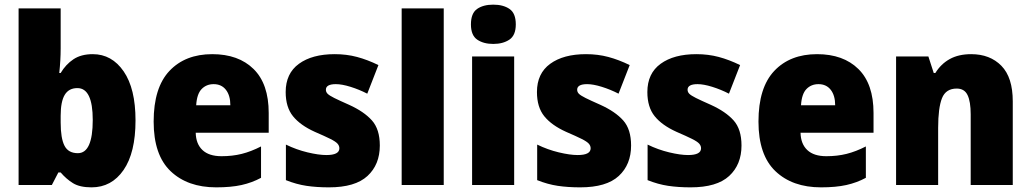

<svg xmlns="http://www.w3.org/2000/svg" viewBox="-20 -796 4436 826"><path d="M241 -588Q241 -563 239.5 -536.5Q238 -510 235 -482H241Q263 -519 296 -541Q329 -563 379 -563Q461 -563 512 -489Q563 -415 563 -278Q563 -139 511.5 -64.5Q460 10 374 10Q323 10 294 -8Q265 -26 241 -54H231L203 0H60V-760H241ZM313 -417Q276 -417 258.5 -388Q241 -359 241 -298V-269Q241 -201 257.5 -169Q274 -137 315 -137Q379 -137 379 -280Q379 -417 313 -417Z M893 -563Q1006 -563 1071 -499Q1136 -435 1136 -310V-225H822Q823 -177 851 -150.5Q879 -124 933 -124Q980 -124 1020 -134Q1060 -144 1103 -166V-31Q1064 -10 1019 0Q974 10 910 10Q787 10 714 -59.5Q641 -129 641 -273Q641 -419 709 -491Q777 -563 893 -563ZM899 -434Q868 -434 847.5 -413Q827 -392 824 -343H971Q971 -385 952 -409.5Q933 -434 899 -434Z M1614 -170Q1614 -88 1561 -39Q1508 10 1395 10Q1342 10 1298.5 3.5Q1255 -3 1210 -21V-174Q1255 -152 1303 -140.5Q1351 -129 1384 -129Q1440 -129 1440 -158Q1440 -169 1432 -178Q1424 -187 1401 -198.5Q1378 -210 1334 -229Q1272 -257 1240.5 -296Q1209 -335 1209 -400Q1209 -480 1266 -521.5Q1323 -563 1420 -563Q1471 -563 1516 -551Q1561 -539 1608 -516L1560 -393Q1525 -411 1488 -422.5Q1451 -434 1425 -434Q1382 -434 1382 -410Q1382 -400 1389.5 -392.5Q1397 -385 1418 -374.5Q1439 -364 1482 -345Q1546 -316 1580 -278Q1614 -240 1614 -170Z M1889 0H1708V-760H1889Z M2102 -776Q2145 -776 2172 -757.5Q2199 -739 2199 -691Q2199 -644 2171.5 -625.5Q2144 -607 2102 -607Q2060 -607 2033 -625.5Q2006 -644 2006 -691Q2006 -739 2032.5 -757.5Q2059 -776 2102 -776ZM2192 -553V0H2011V-553Z M2695 -170Q2695 -88 2642 -39Q2589 10 2476 10Q2423 10 2379.5 3.5Q2336 -3 2291 -21V-174Q2336 -152 2384 -140.5Q2432 -129 2465 -129Q2521 -129 2521 -158Q2521 -169 2513 -178Q2505 -187 2482 -198.5Q2459 -210 2415 -229Q2353 -257 2321.5 -296Q2290 -335 2290 -400Q2290 -480 2347 -521.5Q2404 -563 2501 -563Q2552 -563 2597 -551Q2642 -539 2689 -516L2641 -393Q2606 -411 2569 -422.5Q2532 -434 2506 -434Q2463 -434 2463 -410Q2463 -400 2470.5 -392.5Q2478 -385 2499 -374.5Q2520 -364 2563 -345Q2627 -316 2661 -278Q2695 -240 2695 -170Z M3170 -170Q3170 -88 3117 -39Q3064 10 2951 10Q2898 10 2854.5 3.5Q2811 -3 2766 -21V-174Q2811 -152 2859 -140.5Q2907 -129 2940 -129Q2996 -129 2996 -158Q2996 -169 2988 -178Q2980 -187 2957 -198.5Q2934 -210 2890 -229Q2828 -257 2796.5 -296Q2765 -335 2765 -400Q2765 -480 2822 -521.5Q2879 -563 2976 -563Q3027 -563 3072 -551Q3117 -539 3164 -516L3116 -393Q3081 -411 3044 -422.5Q3007 -434 2981 -434Q2938 -434 2938 -410Q2938 -400 2945.5 -392.5Q2953 -385 2974 -374.5Q2995 -364 3038 -345Q3102 -316 3136 -278Q3170 -240 3170 -170Z M3495 -563Q3608 -563 3673 -499Q3738 -435 3738 -310V-225H3424Q3425 -177 3453 -150.5Q3481 -124 3535 -124Q3582 -124 3622 -134Q3662 -144 3705 -166V-31Q3666 -10 3621 0Q3576 10 3512 10Q3389 10 3316 -59.5Q3243 -129 3243 -273Q3243 -419 3311 -491Q3379 -563 3495 -563ZM3501 -434Q3470 -434 3449.5 -413Q3429 -392 3426 -343H3573Q3573 -385 3554 -409.5Q3535 -434 3501 -434Z M4158 -563Q4239 -563 4288 -513Q4337 -463 4337 -360V0H4156V-304Q4156 -359 4142.5 -387Q4129 -415 4096 -415Q4049 -415 4032.5 -373.5Q4016 -332 4016 -246V0H3835V-553H3974L3997 -482H4004Q4028 -521 4066 -542Q4104 -563 4158 -563Z"/></svg>

Font: Noto Sans Bengali SemiCondensed Black
Style: Regular
Weight: 900
Width: 4
Designer: Joana Ranito - Universal Thirst; Jelle Bosma - Monotype Design Team
Foundry: Universal Thirst ehf.
Version: Version 3.000; ttfautohint (v1.8.4.7-5d5b)